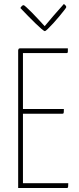

<svg xmlns="http://www.w3.org/2000/svg" viewBox="-20 -942 397 962"><path d="M71 0V-690Q71 -690 72.5 -695Q74 -700 81 -700H320Q320 -690 320 -685Q320 -680 318.5 -678Q317 -676 314 -676H95V-24H322Q322 -14 321.5 -8.5Q321 -3 319.5 -1.5Q318 0 314 0ZM87 -372V-396H300Q300 -381 299 -376.5Q298 -372 292 -372ZM205 -786Q201 -786 187.5 -797.5Q174 -809 156 -826.5Q138 -844 121 -861.5Q104 -879 93 -890.5Q82 -902 82 -902Q82 -902 87 -909Q92 -916 99 -916Q101 -916 112.5 -905.5Q124 -895 139.5 -879.5Q155 -864 169.5 -848Q184 -832 194 -821.5Q204 -811 204 -811Q225 -837 247.5 -862.5Q270 -888 285 -905Q300 -922 300 -922Q305 -918 308.5 -914.5Q312 -911 312 -906Q312 -904 302 -891Q292 -878 277.5 -860.5Q263 -843 247.5 -826Q232 -809 220 -797.5Q208 -786 205 -786Z"/></svg>

Font: Yanone Kaffeesatz ExtraLight
Style: Regular
Weight: 200
Designer: Yanone (Cyrillic: Daniel Pouzeot, Huerta Tipografica, and Cyreal)
Foundry: Yanone
Version: Version 2.003